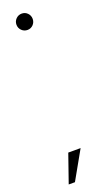

<svg xmlns="http://www.w3.org/2000/svg" viewBox="-131 -627 387 695"><g transform="rotate(-20 62.0 -279.0)"><path d="M56.5 -536Q43.5 -536 34.2 -545.2Q25 -554.5 25 -567.5Q25 -580.5 34.2 -589.8Q43.5 -599 56.5 -599Q69.5 -599 78.5 -589.8Q87.5 -580.5 87.5 -567.5Q87.5 -554.5 78.5 -545.2Q69.5 -536 56.5 -536ZM5 40.5 43 -68.5H90.5L29 40.5Z"/></g></svg>

Font: Anybody Condensed ExtraLight
Style: Regular
Weight: 200
Width: 3
Designer: Tyler Finck
Foundry: Etcetera Type Company
Version: Version 1.010; ttfautohint (v1.8.3) -l 8 -r 50 -G 200 -x 14 